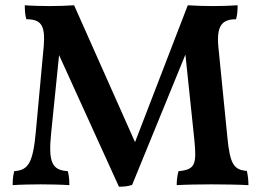

<svg xmlns="http://www.w3.org/2000/svg" viewBox="-20 -699 990 728"><path d="M916 -51C867 -55 852 -75 842 -180L808 -521C800 -604 824 -626 875 -626C880 -643 881 -661 881 -679C853 -677 816 -676 788 -676C761 -676 719 -677 692 -679L492 -160L261 -679C236 -677 195 -676 168 -676C141 -676 97 -677 74 -679C74 -661 75 -642 80 -626C135 -626 152 -604 146 -526L116 -201C105 -78 86 -54 34 -50C29 -33 28 -12 28 3C53 1 103 0 135 0C168 0 214 1 243 3C243 -12 242 -33 237 -50C179 -54 162 -80 174 -195L204 -490L431 9C449 9 468 7 481 2L683 -492L717 -168C726 -75 720 -56 657 -50C652 -34 650 -15 650 3C681 1 741 0 781 0C820 0 892 1 922 3C922 -15 920 -34 916 -51Z"/></svg>

Font: Vollkorn Semibold
Style: Regular
Weight: 600
Designer: Friedrich Althausen
Foundry: Friedrich Althausen
Version: Version 4.015;PS 004.015;hotconv 1.0.88;makeotf.lib2.5.64775